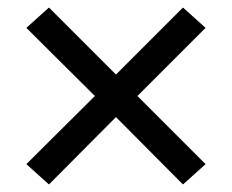

<svg xmlns="http://www.w3.org/2000/svg" viewBox="-20 -595 616 510"><path d="M110 -105 288 -284 466 -105 526 -159 345 -340 526 -521 466 -575 288 -397 110 -575 50 -521 232 -340 50 -159Z"/></svg>

Font: Iosevka SS01 Extended
Style: Regular
Weight: 400
Width: 7
Monospace: yes
Designer: Belleve Invis
Foundry: Belleve Invis
Version: Version 3.4.7; ttfautohint (v1.8.3)